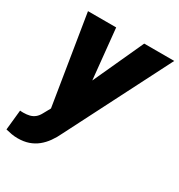

<svg xmlns="http://www.w3.org/2000/svg" viewBox="-193 -648 918 982"><g transform="rotate(30 266.0 -156.5)"><path d="M163.1 -69.8 373 -528.3H550.3L240.7 79.1Q226.6 109.4 208.7 134.3Q190.9 159.2 168.5 177.2Q146 195.3 117.7 205.1Q89.4 214.8 53.7 214.8Q35.2 214.8 17.6 211.7Q0 208.5 -17.6 204.1L-5.4 85.9Q-0.5 86.4 4.4 86.7Q9.3 86.9 13.7 86.9Q34.2 86.9 50.5 82.8Q66.9 78.6 79.8 68.4Q92.8 58.1 102.5 40ZM207.5 -528.3 245.6 -150.4 233.4 15.6H128.9L41 -528.3Z"/></g></svg>

Font: Roboto Black
Style: Italic
Weight: 900
Italic angle: -12°
Designer: Christian Robertson
Foundry: Google
Version: Version 3.0; 2020